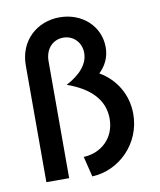

<svg xmlns="http://www.w3.org/2000/svg" viewBox="-79 -741 679 813"><g transform="rotate(-10 260.5 -334.5)"><path d="M252.1 9.7C368.1 4.9 468.8 -93.1 468.8 -220.8C468.8 -305.6 424.3 -375.7 356.9 -414.6C384.7 -441 402.8 -475.7 402.8 -519.4C402.8 -609.7 329.2 -677.8 231.9 -677.8C134.7 -677.8 56.2 -608.3 56.2 -502.1V0H154.2V-502.1C154.2 -555.6 187.5 -590.3 232.6 -590.3C276.4 -590.3 309 -556.2 309 -511.1C309 -465.3 275 -423.6 212.5 -391C311.1 -356.2 366.7 -299.3 366.7 -218.8C366.7 -136.1 307.6 -81.2 230.6 -77.8Z"/></g></svg>

Font: Afacad Medium
Style: Regular
Weight: 500
Designer: Kristian Moeller
Foundry: Dicotype
Version: Version 1.000